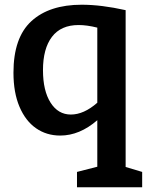

<svg xmlns="http://www.w3.org/2000/svg" viewBox="-20 -563 626 813"><path d="M512 144 582 165V230H306V165L392 143V-54Q317 11 235 11Q177 11 132.5 -20Q88 -51 62.5 -111Q37 -171 37 -255Q37 -404 113 -473.5Q189 -543 326 -543Q409 -543 512 -520ZM280 -78Q335 -78 392 -128V-446Q348 -457 313 -457Q238 -457 200 -407Q162 -357 162 -266Q162 -179 194 -128.5Q226 -78 280 -78Z"/></svg>

Font: Bitter Pro SemiBold
Style: Regular
Weight: 600
Designer: Sol Matas, and Bitter project Authors
Foundry: Sol Matas
Version: Version 1.010